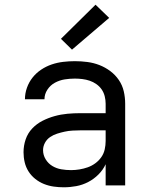

<svg xmlns="http://www.w3.org/2000/svg" viewBox="-20 -788 640 816"><path d="M251 8Q230 8 208.5 5Q187 2 167 -6Q147 -14 130 -27.5Q113 -41 101.5 -59Q90 -77 85 -98Q80 -119 80 -141Q80 -169 89 -195.5Q98 -222 117 -242Q136 -262 160.5 -274.5Q185 -287 212 -294.5Q239 -302 266.5 -304.5Q294 -307 321 -307H429V-347Q429 -363 425 -379Q421 -395 412 -408Q403 -421 389.5 -430.5Q376 -440 361 -445Q346 -450 330 -452Q314 -454 298 -454Q276 -454 254.5 -450.5Q233 -447 213.5 -436.5Q194 -426 181.5 -407Q169 -388 169 -366H86Q86 -391 94.5 -415Q103 -439 118.5 -458.5Q134 -478 155 -492Q176 -506 199.5 -514Q223 -522 248 -525Q273 -528 298 -528Q325 -528 351.5 -524.5Q378 -521 402.5 -511.5Q427 -502 448.5 -486Q470 -470 485 -448Q500 -426 506 -400Q512 -374 512 -347V0H429V-90Q418 -66 398.5 -46.5Q379 -27 355 -14.5Q331 -2 304.5 3Q278 8 251 8ZM282 -65Q300 -65 318 -68Q336 -71 353 -77Q370 -83 385 -94Q400 -105 410.5 -120Q421 -135 425 -153Q429 -171 429 -189V-234H321Q305 -234 288 -233Q271 -232 255 -228.5Q239 -225 223 -220Q207 -215 193 -205.5Q179 -196 171 -181Q163 -166 163 -150Q163 -129 174 -111Q185 -93 202.5 -82.5Q220 -72 240.5 -68.5Q261 -65 282 -65ZM286 -577 239 -623 386 -768 444 -712Z"/></svg>

Font: Iosevka SS04 Extended
Style: Regular
Weight: 400
Width: 7
Monospace: yes
Designer: Belleve Invis
Foundry: Belleve Invis
Version: Version 19.0.0; ttfautohint (v1.8.4)